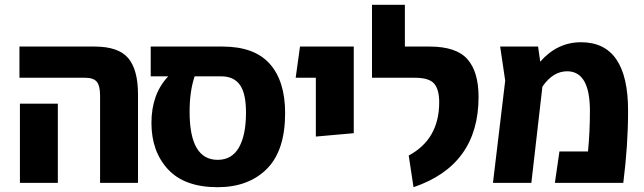

<svg xmlns="http://www.w3.org/2000/svg" viewBox="-20 -762 2683 800"><path d="M397 0V-364Q397 -404 383.5 -421Q370 -438 335 -438H61V-568H374Q474 -568 514.5 -519.5Q555 -471 555 -369V0ZM63 0V-330H221V0Z M907 -568Q1040 -568 1104 -496Q1168 -424 1168 -291Q1168 -134 1091.5 -58Q1015 18 887 18Q749 18 680 -56.5Q611 -131 611 -250Q611 -370 681 -444H608V-568ZM887 -96Q946 -96 975.5 -147.5Q1005 -199 1005 -293Q1005 -373 979.5 -408.5Q954 -444 901 -444H791Q770 -382 770 -296Q770 -96 887 -96Z M1296 -193V-438H1212L1230 -568H1454V-207Z M1703 18 1683 -114Q1810 -182 1810 -336Q1810 -389 1789 -413.5Q1768 -438 1709 -438H1530V-742H1667V-568H1770Q1881 -568 1927.5 -515.5Q1974 -463 1974 -358Q1974 -74 1703 18Z M2401 -586Q2597 -586 2597 -301Q2597 -156 2577 0H2292L2311 -131H2430Q2438 -213 2438 -300Q2438 -465 2343 -465Q2284 -465 2240 -401L2194 0H2034L2085 -426L2064 -568H2222L2231 -505Q2302 -586 2401 -586Z"/></svg>

Font: FiraGO
Style: Bold
Weight: 700
Designer: bBox Type
Foundry: bBox Type GmbH
Version: Version 1.001;PS 001.001;hotconv 1.0.88;makeotf.lib2.5.64775